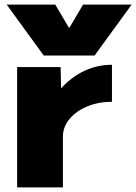

<svg xmlns="http://www.w3.org/2000/svg" viewBox="-20 -810 589 830"><path d="M54 -520H242L244 -430H246Q291 -479 346.5 -504.5Q402 -530 464 -530V-370Q406 -370 357.5 -350Q309 -330 280.5 -295.5Q252 -261 252 -220V0H54ZM219 -790 278 -690H280L339 -790H549L389 -570H169L9 -790Z"/></svg>

Font: Enso Black
Style: Regular
Weight: 900
Designer: Coji Morishita
Foundry: UNDERFOREST DESIGN
Version: Version 1.000